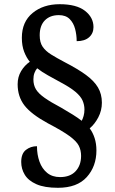

<svg xmlns="http://www.w3.org/2000/svg" viewBox="-20 -780 546 914"><path d="M256 114Q192 114 153.5 97Q115 80 98 52Q81 24 81 -9Q81 -49 103.5 -66.5Q126 -84 156 -84Q156 -44 168 -10.5Q180 23 204.5 43Q229 63 266 63Q314 63 340 35Q366 7 366 -38Q366 -65 355 -86.5Q344 -108 310.5 -132.5Q277 -157 208 -193Q129 -236 96.5 -278Q64 -320 64 -379Q64 -414 80.5 -441.5Q97 -469 122 -486Q106 -505 95 -533.5Q84 -562 84 -600Q84 -676 135 -718Q186 -760 264 -760Q344 -760 384.5 -728.5Q425 -697 425 -651Q425 -621 404 -602.5Q383 -584 345 -584Q345 -614 337.5 -642.5Q330 -671 311.5 -689.5Q293 -708 260 -708Q218 -708 193.5 -683Q169 -658 169 -612Q169 -578 183 -557.5Q197 -537 223.5 -520.5Q250 -504 288 -484Q350 -452 389 -423.5Q428 -395 446.5 -363.5Q465 -332 465 -291Q465 -254 448 -221.5Q431 -189 407 -169Q422 -149 430.5 -122.5Q439 -96 439 -64Q439 12 393 63Q347 114 256 114ZM369 -205Q374 -214 378 -228Q382 -242 382 -259Q382 -281 373 -301.5Q364 -322 339 -343Q314 -364 267 -389Q236 -406 208 -421.5Q180 -437 157 -455Q149 -446 144 -432.5Q139 -419 139 -402Q139 -375 151 -355Q163 -335 192 -314.5Q221 -294 272 -267Q303 -249 327 -234Q351 -219 369 -205Z"/></svg>

Font: Noto Serif SemiCondensed SemiBold
Style: Regular
Weight: 600
Width: 4
Designer: Monotype Design Team
Foundry: Monotype Imaging Inc.
Version: Version 2.013; ttfautohint (v1.8.4.7-5d5b)